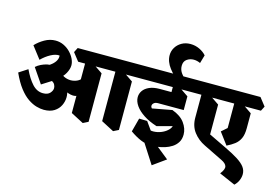

<svg xmlns="http://www.w3.org/2000/svg" viewBox="-148 -1329 2794 1932"><g transform="rotate(15 1249.5 -363.0)"><path d="M360 19Q325 19 282.5 7Q240 -5 194 -36Q148 -67 102.5 -125.5Q57 -184 15 -277L106 -336Q149 -245 197.5 -192.5Q246 -140 309 -140Q358 -140 381.5 -166Q405 -192 405 -218Q405 -235 396 -253Q387 -271 367 -282Q347 -293 314 -288L406 -308L267 -220L162 -374Q184 -394 214.5 -409Q245 -424 277.5 -431Q310 -438 337 -433L386 -388Q449 -358 485 -319Q521 -280 535.5 -239.5Q550 -199 550 -163Q550 -119 530 -77Q510 -35 468 -8Q426 19 360 19ZM418 -325 235 -403Q277 -417 308.5 -439Q340 -461 357 -487Q374 -513 374 -537Q374 -541 374 -544Q374 -547 373 -550Q333 -554 283 -527Q233 -500 189 -456L92 -582Q130 -623 184 -654Q238 -685 297 -685Q343 -685 382.5 -666Q422 -647 451.5 -616.5Q481 -586 497.5 -551.5Q514 -517 514 -485Q514 -447 489.5 -401.5Q465 -356 418 -325ZM649 -204Q613 -186 553.5 -207Q494 -228 417 -302L426 -394Q455 -360 491.5 -347.5Q528 -335 563 -339.5Q598 -344 624 -360Q650 -376 659 -399ZM774 46 642 -23V-599L708 -568L828 -486V19ZM570 -538 505 -621 530 -670H898L963 -587L938 -538ZM1090 46 958 -23V-599L1024 -568L1144 -486V19ZM898 -538 833 -621 858 -670H1214L1279 -587L1254 -538Z M1503 87Q1441 87 1386 63.5Q1331 40 1273 -1L1311 -144L1395 -142L1466 -42L1409 -73Q1444 -55 1483.5 -56Q1523 -57 1560 -71.5Q1597 -86 1623.5 -109.5Q1650 -133 1657 -158L1499 -116Q1418 -142 1360.5 -179.5Q1303 -217 1272 -261Q1241 -305 1241 -349Q1241 -386 1262.5 -417Q1284 -448 1327 -467Q1370 -486 1434 -486H1625L1722 -343H1454Q1427 -343 1412 -330Q1397 -317 1397 -301Q1397 -294 1400 -287.5Q1403 -281 1408 -276L1612 -314Q1701 -282 1743 -224Q1785 -166 1785 -104Q1785 -56 1764 -22.5Q1743 11 1709.5 32.5Q1676 54 1637.5 66Q1599 78 1563 82.5Q1527 87 1503 87ZM1554 277 1367 -14 1450 -12 1689 180ZM1722 -343 1556 -361V-599L1602 -568L1722 -486ZM1214 -538 1149 -621 1174 -670H1814L1879 -587L1854 -538ZM1613 -591Q1540 -645 1491 -709Q1442 -773 1442 -840Q1442 -884 1464.5 -921Q1487 -958 1526.5 -980.5Q1566 -1003 1617 -1003Q1668 -1003 1712.5 -981.5Q1757 -960 1783 -929L1758 -843Q1724 -859 1689 -859Q1650 -859 1618.5 -837Q1587 -815 1587 -768Q1587 -725 1614 -690Q1641 -655 1681 -614Z M2408 250 2241 177Q2281 126 2273.5 96.5Q2266 67 2219 44L2021 -53Q1948 -88 1901 -149.5Q1854 -211 1854 -299V-598L1922 -568L2042 -486V-175L2225 -87Q2311 -46 2363 -12.5Q2415 21 2439 54Q2463 87 2463 127Q2463 158 2449.5 191Q2436 224 2408 250ZM2230 -109 2138 -232 2196 -283V-599L2262 -568L2382 -486V-331Q2382 -264 2363 -223.5Q2344 -183 2310 -157Q2276 -131 2230 -109ZM1814 -538 1749 -621 1774 -670H2434L2499 -587L2474 -538Z"/></g></svg>

Font: Eczar ExtraBold
Style: Regular
Weight: 800
Designer: Vaibhav Singh
Foundry: Rosetta Type Foundry
Version: Version 2.000